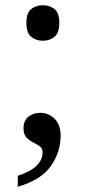

<svg xmlns="http://www.w3.org/2000/svg" viewBox="-20 -561 326 735"><path d="M48 112Q97 96 120 73.5Q143 51 143 22Q143 7 132 -1Q121 -9 106.5 -16Q92 -23 81 -35Q70 -47 70 -70Q70 -99 88.5 -114Q107 -129 135 -129Q166 -129 189 -106.5Q212 -84 212 -42Q212 22 174.5 75Q137 128 48 154ZM144 -405Q118 -405 99.5 -420Q81 -435 81 -473Q81 -512 99.5 -526.5Q118 -541 144 -541Q170 -541 188.5 -526.5Q207 -512 207 -473Q207 -435 188.5 -420Q170 -405 144 -405Z"/></svg>

Font: Noto Serif Toto
Style: Regular
Weight: 400
Designer: Monotype Design Team
Foundry: Monotype Imaging Inc.
Version: Version 2.001